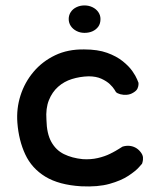

<svg xmlns="http://www.w3.org/2000/svg" viewBox="-20 -677 590 707"><path d="M279 9Q197 4 147 -26.5Q97 -57 73 -108.5Q49 -160 44 -225Q40 -277 55.5 -325.5Q71 -374 103.5 -412.5Q136 -451 183 -473.5Q230 -496 290 -495Q340 -495 374.5 -482.5Q409 -470 432 -451.5Q455 -433 467.5 -415Q480 -397 485 -384.5Q490 -372 490 -372Q490 -372 490 -366Q490 -360 486.5 -351.5Q483 -343 471 -336Q460 -329 447 -328Q434 -327 423 -330Q412 -333 407 -338Q407 -338 401.5 -347Q396 -356 384.5 -367Q373 -378 353.5 -387Q334 -396 306 -396Q274 -395 245 -386Q216 -377 194 -357.5Q172 -338 160 -308Q148 -278 151 -236Q152 -185 169 -154.5Q186 -124 215.5 -109.5Q245 -95 284 -91Q314 -89 340 -95Q366 -101 386 -111Q406 -121 417.5 -128.5Q429 -136 431 -137Q444 -141 456 -140Q468 -139 478.5 -133.5Q489 -128 497 -118Q506 -107 506.5 -97Q507 -87 505 -80.5Q503 -74 503 -74Q503 -74 491 -60.5Q479 -47 452.5 -29.5Q426 -12 383.5 0Q341 12 279 9ZM291 -556Q275 -556 261.5 -563Q248 -570 240.5 -581.5Q233 -593 233 -607Q233 -621 240.5 -632.5Q248 -644 261.5 -650.5Q275 -657 291 -657Q307 -657 320.5 -650.5Q334 -644 342 -632.5Q350 -621 350 -607Q350 -590 342 -579Q334 -568 321 -562Q308 -556 291 -556Z"/></svg>

Font: Sour Gummy
Style: Regular
Weight: 400
Designer: Stefie Justprince
Foundry: Eifetstype
Version: Version 1.000